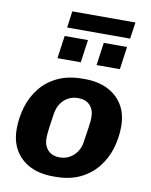

<svg xmlns="http://www.w3.org/2000/svg" viewBox="-94 -928 789 1006"><g transform="rotate(10 300.5 -424.5)"><path d="M258 10Q187 10 135.5 -16Q84 -42 56 -89.5Q28 -137 28 -202Q28 -263 45.5 -320.5Q63 -378 99 -423Q135 -468 191 -494.5Q247 -521 322 -521H336Q406 -521 457.5 -495Q509 -469 537 -422Q565 -375 565 -309Q565 -248 547.5 -191Q530 -134 493.5 -88.5Q457 -43 401.5 -16.5Q346 10 270 10ZM275 -94Q304 -94 327.5 -107Q351 -120 366.5 -143Q382 -166 386 -196Q393 -241 398 -276Q403 -311 403 -329Q403 -370 380.5 -393.5Q358 -417 318 -417Q289 -417 265.5 -404.5Q242 -392 226.5 -369Q211 -346 206 -315Q199 -271 194.5 -236Q190 -201 190 -182Q190 -142 212.5 -118Q235 -94 275 -94ZM196 -771 208 -859H544L531 -771ZM174 -604 191 -725H315L298 -604ZM382 -604 399 -725H523L506 -604Z"/></g></svg>

Font: Chivo Medium
Style: Bold Italic
Weight: 700
Italic angle: -8.05°
Version: Version 2.002